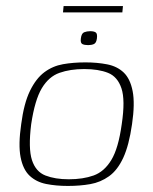

<svg xmlns="http://www.w3.org/2000/svg" viewBox="-20 -609 505 634"><path d="M204 5Q165 5 132.5 -1.5Q100 -8 78 -28.5Q56 -49 48 -90Q40 -131 50 -199Q59 -268 79 -309Q99 -350 126.5 -370.5Q154 -391 188 -397Q222 -403 262 -403Q301 -403 334 -396.5Q367 -390 388.5 -369.5Q410 -349 418 -308Q426 -267 416 -199Q406 -129 387 -88Q368 -47 340 -27Q312 -7 278 -1Q244 5 204 5ZM207 -17Q254 -17 289 -29.5Q324 -42 347.5 -80.5Q371 -119 382 -199Q394 -279 381 -317.5Q368 -356 336.5 -368.5Q305 -381 258 -381Q212 -381 176.5 -368.5Q141 -356 118 -317.5Q95 -279 83 -199Q73 -119 85.5 -80.5Q98 -42 130 -29.5Q162 -17 207 -17ZM271 -460Q259 -460 252 -463.5Q245 -467 247 -482Q249 -499 258 -502.5Q267 -506 278 -506Q290 -506 296 -502Q302 -498 300 -482Q298 -467 290 -463.5Q282 -460 271 -460ZM188 -568 190 -589H386L384 -568Z"/></svg>

Font: Genos ExtraLight
Style: Italic
Weight: 250
Italic angle: -8°
Designer: Robert E. Leuschke
Foundry: Robert E. Leuschke
Version: Version 1.010